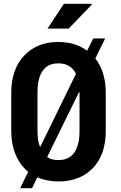

<svg xmlns="http://www.w3.org/2000/svg" viewBox="-20 -942 634 1008"><path d="M535.2 -254.9Q535.2 -129.9 467.8 -59.6Q399.4 10.7 287.1 10.7Q256.8 10.7 228.5 4.9Q200.2 0 175.8 -11.7Q167 7.8 148.4 45.9Q132.8 45.9 85.9 45.9Q96.7 24.4 127.9 -40Q85.9 -74.2 62.5 -128.9Q39.1 -183.6 39.1 -254.9Q39.1 -278.3 39.1 -325.2Q39.1 -357.4 39.1 -454.1Q39.1 -579.1 107.4 -650.4Q174.8 -721.7 286.1 -721.7Q331.1 -721.7 369.1 -710Q407.2 -698.2 437.5 -675.8Q448.2 -697.3 469.7 -740.2Q485.4 -740.2 532.2 -740.2Q519.5 -713.9 480.5 -634.8Q507.8 -600.6 521.5 -554.7Q535.2 -508.8 535.2 -454.1Q535.2 -387.7 535.2 -254.9ZM176.8 -254.9Q176.8 -229.5 179.7 -208Q183.6 -186.5 189.5 -172.9Q190.4 -172.9 192.4 -172.9Q239.3 -268.6 378.9 -554.7Q365.2 -582 341.8 -595.7Q319.3 -609.4 286.1 -609.4Q231.4 -609.4 204.1 -570.3Q176.8 -532.2 176.8 -456.1Q176.8 -388.7 176.8 -254.9ZM397.5 -456.1Q397.5 -456.1 397.5 -457Q396.5 -458 394.5 -458Q352.5 -373 227.5 -117.2Q239.3 -109.4 253.9 -105.5Q269.5 -101.6 287.1 -101.6Q340.8 -101.6 369.1 -139.6Q397.5 -178.7 397.5 -254.9Q397.5 -322.3 397.5 -456.1ZM315.4 -921.9Q351.6 -921.9 460.9 -921.9Q461.9 -920.9 462.9 -918.9Q432.6 -886.7 340.8 -792Q313.5 -792 229.5 -792Q251 -824.2 315.4 -921.9Z"/></svg>

Font: Noto Sans Hebrew DECATHLON 
Style: Bold
Weight: 400
Designer: Monotype Design Team
Version: Version 2.000;GOOG;noto-fonts:20170220:a8a215d2e889